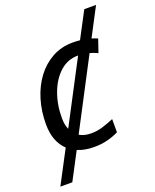

<svg xmlns="http://www.w3.org/2000/svg" viewBox="-153 -778 817 1011"><g transform="rotate(-20 255.5 -272.5)"><path d="M7 145 104 -39Q77 -64 62.5 -101.5Q48 -139 48 -190Q48 -262 67.5 -326.5Q87 -391 123.5 -440Q160 -489 211.5 -517.5Q263 -546 328 -546Q348 -546 368 -544L445 -690H511L428 -532Q445 -527 461 -520L436 -447Q427 -451 416 -455.5Q405 -460 392 -463L191 -79Q218 -63 256 -63Q291 -63 322.5 -73Q354 -83 385 -96V-22Q357 -8 322.5 1Q288 10 247 10Q194 10 154 -7L74 145ZM138 -191Q138 -154 150 -127L331 -472H329Q272 -472 229 -433.5Q186 -395 162 -331Q138 -267 138 -191Z"/></g></svg>

Font: Manna Sans
Style: Italic
Weight: 400
Italic angle: -12°
Designer: Monotype Design Team
Foundry: Monotype Imaging Inc.
Version: Version 2.001.1; ttfautohint (v1.8.2)